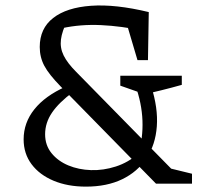

<svg xmlns="http://www.w3.org/2000/svg" viewBox="-20 -684 780 715"><path d="M561 0 206 -362Q162 -407 145 -439Q128 -471 128 -509Q128 -578 178 -617Q228 -656 319 -662.5Q410 -669 534 -639L517 -569Q432 -587 356 -590.5Q280 -594 211 -579L231 -608Q211 -568 207 -537Q203 -506 217 -477.5Q231 -449 264 -416L638 -35V0ZM300 11Q232 11 179.5 -11Q127 -33 97.5 -72.5Q68 -112 68 -165Q68 -227 108 -277Q148 -327 224 -361L253 -342Q200 -303 174 -265Q148 -227 148 -184Q148 -143 172 -113.5Q196 -84 234.5 -68Q273 -52 319 -50.5Q365 -49 411.5 -64Q458 -79 495 -112Q513 -170 510.5 -235Q508 -300 484 -366L543 -363Q569 -282 564 -213.5Q559 -145 525.5 -94.5Q492 -44 435 -16.5Q378 11 300 11ZM564 0V-69L695 -37V0ZM519 -333 428 -365V-402H657V-368Q618 -357 581.5 -348Q545 -339 519 -333ZM492 -460 439 -639H534L531 -460Z"/></svg>

Font: Piazzolla 24pt Medium
Style: Regular
Weight: 500
Designer: Juan Pablo del Peral
Foundry: Huerta Tipografica
Version: Version 2.005